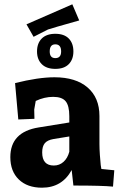

<svg xmlns="http://www.w3.org/2000/svg" viewBox="-20 -862 563 892"><path d="M321 0 313 -72Q268 10 175 10Q107 10 67.5 -28Q28 -66 28 -132Q28 -249 160 -270L302 -293V-322Q302 -371 285 -391.5Q268 -412 227 -412Q186 -412 146 -393L139 -353L140 -310L65 -307L50 -476Q158 -503 233 -503Q332 -503 387 -455.5Q442 -408 442 -323V-193Q442 -171 444 -142Q446 -113 448 -95L451 -77L511 -71L505 5Q456 0 321 0ZM302 -228 228 -216Q200 -211 188 -196.5Q176 -182 176 -154Q176 -93 230 -93Q256 -93 275 -110Q294 -127 302 -157ZM316 -842 348 -767Q220 -731 203 -725L136 -691L103 -749ZM321 -623Q321 -586 299.5 -564Q278 -542 237 -542Q196 -542 174 -564Q152 -586 152 -623Q152 -661 174 -683Q196 -705 237 -705Q278 -705 299.5 -683Q321 -661 321 -623ZM237 -656Q211 -656 211 -623Q211 -592 237 -592Q264 -592 264 -623Q264 -656 237 -656Z"/></svg>

Font: Andada
Style: Bold
Weight: 700
Designer: Carolina Giovagnoli
Foundry: Carolina Giovagnoli
Version: Version 1.003